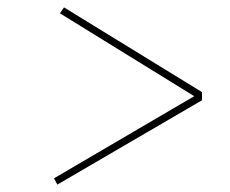

<svg xmlns="http://www.w3.org/2000/svg" viewBox="-20 -544 622 519"><path d="M135 -45 126 -62 505 -284 142 -508 153 -524 526 -295V-273Z"/></svg>

Font: Literata 72pt
Style: Italic
Weight: 400
Italic angle: -2°
Designer: Latin by Veronika Burian and Jose Scaglione. Greek by Irene Vlachou. Cyrillic by Vera Evstafieva
Foundry: TypeTogether
Version: Version 3.002